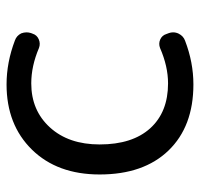

<svg xmlns="http://www.w3.org/2000/svg" viewBox="-32 -566 587 562"><g transform="rotate(90 261.0 -284.5)"><path d="M78.1 -86.9Q82 -99.6 94.7 -105Q107.4 -110.4 120.1 -105.5Q172.9 -83 223.6 -83Q302.7 -83 352.5 -137.7Q402.3 -192.4 402.3 -283.2Q402.3 -378.9 355 -431.2Q307.6 -483.4 223.6 -483.4Q173.8 -483.4 120.1 -460Q107.4 -455.1 95.2 -460.4Q83 -465.8 79.1 -478.5L76.2 -486.3Q74.2 -492.2 74.2 -498Q74.2 -506.8 78.1 -514.6Q85 -528.3 98.6 -533.2Q162.1 -557.6 226.6 -557.6Q349.6 -557.6 419.9 -484.9Q490.2 -412.1 490.2 -283.2Q490.2 -159.2 417.5 -85Q344.7 -10.7 226.6 -10.7Q162.1 -10.7 97.7 -35.2Q84 -40 77.1 -53.7Q74.2 -61.5 74.2 -69.3Q74.2 -75.2 76.2 -82Z"/></g></svg>

Font: Gen Jyuu GothicL Regular
Style: Regular
Weight: 400
Designer: [Source Han Sans]
Ryoko NISHIZUKA  (kana & ideographs); Paul D. Hunt (Latin, Greek & Cyrillic); Wenlong ZHANG  (bopomofo
Version: Version 1.002.20150607